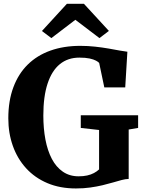

<svg xmlns="http://www.w3.org/2000/svg" viewBox="-20 -998 769 1028"><path d="M386.5 11Q301 11 233.8 -17.5Q166.5 -46 119.8 -97.2Q73 -148.5 48.8 -216.8Q24.5 -285 24.5 -364.5Q24.5 -458 51.5 -530.5Q78.5 -603 128.5 -652.2Q178.5 -701.5 249.8 -727Q321 -752.5 410 -752.5Q450.5 -752.5 489.2 -748.2Q528 -744 562 -738Q596 -732 621.8 -727.2Q647.5 -722.5 662 -721L650.5 -530H538.5L511 -661Q506.5 -666.5 494 -673.2Q481.5 -680 459.8 -684.8Q438 -689.5 405 -689.5Q343.5 -689.5 300.5 -654.5Q257.5 -619.5 234.8 -550.5Q212 -481.5 212 -379.5Q212 -310 223.2 -250.8Q234.5 -191.5 257.5 -147.5Q280.5 -103.5 316.5 -78.8Q352.5 -54 401 -54Q426.5 -54 446.8 -58.5Q467 -63 483 -71.5Q499 -80 510.5 -91V-302L412.5 -313V-381H719.5V-313L669 -304.5V-40Q651.5 -39.5 630.8 -34Q610 -28.5 584.8 -21Q559.5 -13.5 529 -6.2Q498.5 1 463.2 6Q428 11 386.5 11ZM255 -794 204.5 -832 338 -977.5H429.5L563 -832.5L512.5 -794L383.5 -892Z"/></svg>

Font: Merriweather 24pt ExtraBold
Style: Regular
Weight: 800
Version: Version 2.100